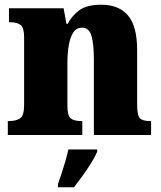

<svg xmlns="http://www.w3.org/2000/svg" viewBox="-20 -571 682 812"><path d="M13 0V-59H17Q49 -59 65.5 -71Q82 -83 82 -127V-413Q82 -454 67 -465.5Q52 -477 22 -477H18V-536H249L261 -470H266Q283 -503 314.5 -527Q346 -551 408 -551Q483 -551 521.5 -505.5Q560 -460 560 -359V-129Q560 -83 571.5 -71Q583 -59 615 -59H619V0H377V-320Q377 -384 367 -419Q357 -454 327 -454Q303 -454 289.5 -433Q276 -412 270.5 -377.5Q265 -343 265 -303V-124Q265 -82 279 -70.5Q293 -59 324 -59H328V0ZM225 208Q232 189 240.5 162.5Q249 136 257 109Q265 82 269 61H391V71Q382 92 365.5 118.5Q349 145 329.5 172Q310 199 293 221H225Z"/></svg>

Font: Noto Serif SemiCondensed Black
Style: Regular
Weight: 900
Width: 4
Designer: Monotype Design Team
Foundry: Monotype Imaging Inc.
Version: Version 2.014; ttfautohint (v1.8.4.7-5d5b)